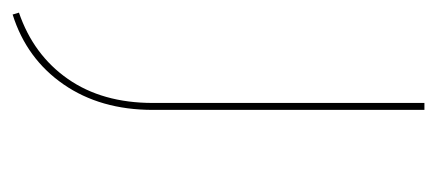

<svg xmlns="http://www.w3.org/2000/svg" viewBox="-247 -284 692 304"><g transform="rotate(90 99.0 -132.0)"><path d="M-33 184Q34 161 72 106.5Q110 52 110 -28V-458H121V-28Q121 55 80.5 113.5Q40 172 -30 194Z"/></g></svg>

Font: Ysabeau SC Hairline
Style: Regular
Weight: 100
Designer: Christian Thalmann (Catharsis Fonts)
Version: Version 0.003